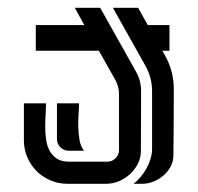

<svg xmlns="http://www.w3.org/2000/svg" viewBox="-20 -458 493 479"><path d="M331.5 -82Q331.5 -64.9 324.2 -50Q316.9 -35.2 304.7 -23.9Q292.5 -12.7 277.1 -6.1Q261.7 0.5 245.1 0.5H147.9Q125.5 0.5 105.7 -8.1Q85.9 -16.6 71.3 -31.2Q56.6 -45.9 48.1 -65.7Q39.6 -85.4 39.6 -107.9V-200.2H94.7Q94.7 -188.5 93.8 -173.3Q92.8 -158.2 92.8 -141.8Q92.8 -125.5 95 -109.9Q97.2 -94.2 103.8 -82Q110.4 -69.8 121.8 -62.3Q133.3 -54.7 152.3 -54.7H248Q259.8 -54.7 268.3 -63.2Q276.9 -71.8 276.9 -83.5V-222.7Q276.9 -242.7 267.1 -259.8L226.6 -331.5H69.3V-395.5H190.4L166.5 -438.5H230L319.3 -279.3Q332 -256.8 332 -231ZM313.5 0.5Q322.8 -6.8 331.1 -16.8Q339.4 -26.9 345.7 -38.3Q352.1 -49.8 355.7 -62.3Q359.4 -74.7 359.4 -86.9V-231Q359.4 -263.7 343.3 -293L261.7 -438.5H324.7L348.6 -395.5H402.8V-331.5H384.8L391.1 -320.8Q413.6 -281.2 413.6 -235.8Q413.6 -194.3 413.3 -152.8Q413.1 -111.3 412.6 -69.8Q412.6 -55.7 405.8 -42.7Q398.9 -29.8 387.9 -20.3Q377 -10.7 363 -5.1Q349.1 0.5 335.4 0.5ZM122.1 -200.2H177.2Q177.2 -188.5 176 -172.6Q174.8 -156.7 175.3 -140.1Q175.8 -123.5 178.5 -108.2Q181.2 -92.8 189.5 -82H151.4Q139.2 -82 130.6 -90.6Q122.1 -99.1 122.1 -111.3Z"/></svg>

Font: Isar CAT
Style: Regular
Weight: 400
Designer: Digitized by Peter Wiegel
Foundry: CAT-Fonts, Peter Wiegel
Version: Version 1.000; ttfautohint (v1.3)